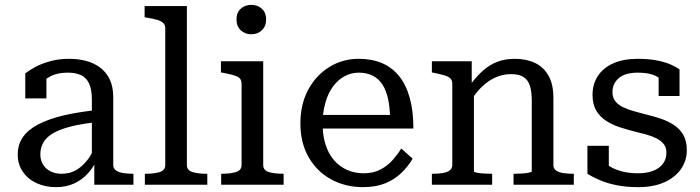

<svg xmlns="http://www.w3.org/2000/svg" viewBox="-20 -760 2879 790"><path d="M368 0V-82Q357 -63 343 -48Q318 -20 285 -5Q252 10 210 10Q167 10 131.5 -6Q96 -22 74.5 -52.5Q53 -83 53 -124Q53 -165 74 -195.5Q95 -226 137 -248Q179 -270 241 -285Q293 -297 358 -305V-350Q358 -392 346.5 -416.5Q335 -441 313 -451Q291 -461 259 -461Q210 -461 179 -441Q175 -439 171 -436V-355H84V-458Q99 -470 124.5 -484Q150 -498 186 -508Q222 -518 265 -518Q300 -518 332 -510Q364 -502 390 -483.5Q416 -465 431 -434.5Q446 -404 446 -359V-81Q446 -67 457 -59Q468 -51 486.5 -48Q505 -45 529 -45V0ZM358 -255Q324 -251 296 -245Q257 -237 228.5 -226Q200 -215 182 -200.5Q164 -186 155 -167Q146 -148 146 -125Q146 -101 157 -83Q168 -65 188 -55Q208 -45 234 -45Q269 -45 296.5 -62Q324 -79 346 -110Q352 -119 358 -130Z M749 -735V-81Q749 -59 772 -52Q795 -45 831 -45H833V0H576V-45H578Q614 -45 637 -52Q660 -59 660 -81V-642Q660 -657 652 -665Q644 -673 628 -678Q612 -683 586 -687L575 -689V-735Z M1014 -619Q988 -619 970.5 -635.5Q953 -652 953 -680Q953 -708 970.5 -724Q988 -740 1014 -740Q1040 -740 1057.5 -724Q1075 -708 1075 -680Q1075 -652 1057.5 -635.5Q1040 -619 1014 -619ZM1063 -508V-81Q1063 -59 1086.5 -52Q1110 -45 1146 -45H1147V0H890V-45H891Q927 -45 950.5 -52Q974 -59 974 -81V-415Q974 -437 956 -445Q938 -453 900 -460L889 -462V-508Z M1308 -231Q1310 -194 1320 -164Q1332 -126 1355 -100Q1378 -74 1409 -60.5Q1440 -47 1476 -47Q1517 -47 1546.5 -63Q1576 -79 1596.5 -102.5Q1617 -126 1631 -149L1678 -107Q1659 -75 1631 -48Q1603 -21 1564.5 -5.5Q1526 10 1474 10Q1401 10 1342.5 -22Q1284 -54 1250 -113Q1216 -172 1216 -252Q1216 -331 1248 -390.5Q1280 -450 1334.5 -484Q1389 -518 1456 -518Q1511 -518 1552.5 -500Q1594 -482 1622.5 -446.5Q1651 -411 1666 -357Q1681 -303 1681 -231ZM1309 -287H1585Q1583 -323 1577 -352Q1569 -389 1553 -413Q1537 -437 1513 -449Q1489 -461 1456 -461Q1425 -461 1398 -446.5Q1371 -432 1350.5 -404.5Q1330 -377 1319 -338Q1312 -314 1309 -287Z M1757 0V-45H1759Q1783 -45 1801.5 -48Q1820 -51 1830.5 -59Q1841 -67 1841 -81V-415Q1841 -430 1833 -437.5Q1825 -445 1808.5 -450Q1792 -455 1767 -460L1757 -462V-508H1921V-419Q1944 -449 1968 -470Q1995 -494 2027 -506Q2059 -518 2098 -518Q2146 -518 2181.5 -501Q2217 -484 2237 -448.5Q2257 -413 2257 -357V-81Q2257 -67 2267.5 -59Q2278 -51 2296.5 -48Q2315 -45 2339 -45H2341V0H2093V-45H2095Q2109 -45 2126 -46Q2143 -47 2155.5 -49.5Q2168 -52 2168 -55V-346Q2168 -384 2160 -408Q2152 -432 2133.5 -443.5Q2115 -455 2083 -455Q2050 -455 2020 -442Q1990 -429 1964 -404Q1946 -387 1930 -365V-55Q1930 -52 1942 -49.5Q1954 -47 1971 -46Q1988 -45 2002 -45H2005V0Z M2722 -132Q2722 -153 2711 -167Q2700 -181 2681.5 -190.5Q2663 -200 2639.5 -206.5Q2616 -213 2590 -219Q2559 -227 2528.5 -237Q2498 -247 2473 -263.5Q2448 -280 2433 -305.5Q2418 -331 2418 -370Q2418 -414 2440 -447.5Q2462 -481 2503.5 -499.5Q2545 -518 2604 -518Q2650 -518 2684.5 -511Q2719 -504 2742 -493.5Q2765 -483 2776 -474V-365H2690V-441Q2674 -451 2654 -456Q2631 -461 2604 -461Q2552 -461 2526 -438.5Q2500 -416 2500 -381Q2500 -359 2511.5 -344Q2523 -329 2542.5 -319.5Q2562 -310 2586.5 -303Q2611 -296 2638 -289Q2668 -282 2698 -272Q2728 -262 2752.5 -246Q2777 -230 2791.5 -205Q2806 -180 2806 -142Q2806 -99 2782 -64.5Q2758 -30 2713.5 -10Q2669 10 2606 10Q2558 10 2519.5 2.5Q2481 -5 2451 -17.5Q2421 -30 2397 -45V-160H2485V-78Q2489 -75 2493 -73Q2516 -60 2544 -53.5Q2572 -47 2605 -47Q2641 -47 2667 -57Q2693 -67 2707.5 -86Q2722 -105 2722 -132Z"/></svg>

Font: Roboto Serif 20pt
Style: Regular
Weight: 400
Designer: Greg Gazdowicz
Foundry: Commercial Type
Version: Version 1.008